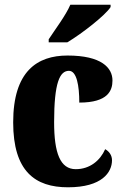

<svg xmlns="http://www.w3.org/2000/svg" viewBox="-20 -786 529 816"><path d="M187 -619V-606H266C328 -643 428 -721 450 -756V-766H279C260 -721 213 -659 187 -619ZM269 10C414 10 456 -54 456 -105C456 -125 445 -142 427 -152C406 -104 362 -67 302 -67C236 -67 210 -135 210 -267C210 -435 234 -485 273 -485C306 -485 317 -422 317 -350C440 -350 458 -402 458 -444C458 -498 411 -550 267 -550C138 -550 36 -483 36 -266C36 -58 129 10 269 10Z"/></svg>

Font: Noto Serif Armenian Condensed Black
Style: Regular
Weight: 900
Width: 3
Designer: Monotype Design Team
Foundry: Monotype Imaging Inc.
Version: Version 2.008